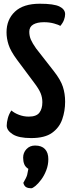

<svg xmlns="http://www.w3.org/2000/svg" viewBox="-20 -730 384 1029"><path d="M147 10Q80 10 48 -10.5Q16 -31 16 -57Q16 -74 22 -96.5Q28 -119 41 -138Q57 -124 82 -114.5Q107 -105 134 -105Q175 -105 191 -126Q207 -147 207 -182Q207 -208 197.5 -231Q188 -254 162 -288L71 -410Q37 -456 26 -490Q15 -524 15 -557Q15 -625 60 -667.5Q105 -710 193 -710Q269 -710 299 -695Q329 -680 329 -654Q329 -640 323 -623.5Q317 -607 303 -591Q295 -597 270 -604Q245 -611 216 -611Q179 -611 158 -598.5Q137 -586 137 -560Q137 -537 145.5 -517.5Q154 -498 173 -471L269 -348Q305 -302 317 -265Q329 -228 329 -185Q329 -135 313.5 -90.5Q298 -46 259 -18Q220 10 147 10ZM147 279Q132 279 121 273.5Q110 268 105 250Q122 221 125.5 207.5Q129 194 132 175Q116 165 110 150Q104 135 104 115Q104 88 122 69Q140 50 168 50Q203 50 221 69Q239 88 239 123Q239 154 228 182.5Q217 211 201 232.5Q185 254 170 266.5Q155 279 147 279Z"/></svg>

Font: Yanone Kaffeesatz ExtraLight
Style: Regular
Weight: 200
Designer: Yanone (Cyrillic: Daniel Pouzeot, Huerta Tipografica, and Cyreal)
Foundry: Yanone
Version: Version 2.003